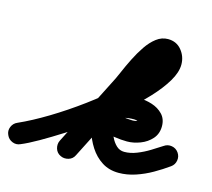

<svg xmlns="http://www.w3.org/2000/svg" viewBox="-140 -719 987 892"><g transform="rotate(15 353.0 -273.0)"><path d="M27 46Q8 55 -11.5 47Q-31 39 -39 20Q-48 1 -40 -18.5Q-32 -38 -13 -46Q50 -74 124.5 -119Q199 -164 273.5 -219Q348 -274 412.5 -332Q477 -390 519 -445Q526 -454 539 -472.5Q552 -491 552 -504Q552 -510 552.5 -507.5Q553 -505 558 -503Q559 -502 561 -502Q563 -502 563 -502Q562 -502 565 -502.5Q568 -503 562 -497Q537 -471 519 -435.5Q501 -400 485 -362.5Q469 -325 452 -292Q452 -292 452 -292Q452 -292 452 -292Q411 -212 370.5 -131.5Q330 -51 289 29Q280 48 260 54Q240 60 221 51Q202 42 196 22Q190 2 199 -17Q240 -97 280.5 -177.5Q321 -258 362 -338Q362 -338 362 -338Q362 -338 362 -338Q375 -362 389.5 -396Q404 -430 422 -466Q440 -502 461 -533Q482 -564 507.5 -583.5Q533 -603 563 -603Q604 -603 628.5 -573Q653 -543 653 -504Q653 -467 626.5 -422.5Q600 -378 555 -330Q510 -282 453.5 -234.5Q397 -187 336 -142.5Q275 -98 216 -60.5Q157 -23 108 5Q59 33 27 46Q27 46 27 46Q27 46 27 46ZM289 29Q279 48 259 54Q239 60 221 51Q202 41 196 21Q190 1 199 -17Q226 -69 251.5 -120Q277 -171 310 -212.5Q343 -254 389.5 -278.5Q436 -303 505 -303Q535 -303 566.5 -293Q598 -283 619 -261Q640 -239 640 -204Q640 -168 618.5 -143.5Q597 -119 564.5 -106.5Q532 -94 501 -94Q473 -94 440 -99Q407 -104 377 -116Q347 -128 328 -151Q317 -164 329.5 -177Q342 -190 361 -197Q381 -204 399 -202.5Q417 -201 417 -184Q417 -167 421.5 -143Q426 -119 436.5 -96.5Q447 -74 463 -59Q479 -44 501 -44Q530 -44 560.5 -56Q591 -68 619.5 -85.5Q648 -103 671 -118Q688 -130 708.5 -126.5Q729 -123 741 -106Q753 -89 749.5 -68.5Q746 -48 729 -36Q697 -13 659.5 8.5Q622 30 581.5 43.5Q541 57 501 57Q455 57 420.5 35Q386 13 362.5 -23.5Q339 -60 327.5 -102Q316 -144 316 -184Q316 -201 325.5 -212.5Q335 -224 349 -229Q363 -235 378.5 -232Q394 -229 404 -217Q412 -208 431 -203.5Q450 -199 470 -197Q490 -195 501 -195Q517 -195 530 -202Q535 -204 537.5 -207Q540 -210 539 -205Q539 -203 539 -204Q539 -205 539 -203.5Q539 -202 540 -200Q542 -191 530 -196.5Q518 -202 505 -202Q456 -202 423 -180.5Q390 -159 367 -123.5Q344 -88 326 -48Q308 -8 289 29Q289 29 289 29Q289 29 289 29Z"/></g></svg>

Font: FRB American Cursive Ultra
Style: Bold Italic
Weight: 1000
Italic angle: -25°
Version: Version 2.0;Modular Font Editor K font №1